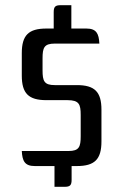

<svg xmlns="http://www.w3.org/2000/svg" viewBox="-20 -720 475 740"><path d="M190 -80V0H229C250 0 256 -6 256 -27V-80H276C345 -80 371 -106 371 -175V-297C371 -366 345 -392 276 -392H191C150 -392 144 -408 144 -449V-495C144 -536 150 -552 191 -552H363C361 -590 352 -610 313 -610H255V-700H214C193 -700 187 -694 187 -673V-610H159C90 -610 64 -584 64 -515V-429C64 -360 90 -334 159 -334H240C285 -334 291 -318 291 -277V-195C291 -154 285 -138 244 -138H64C66 -100 75 -80 114 -80Z"/></svg>

Font: Rationale One
Style: Regular
Weight: 400
Designer: Cyreal (www.cyreal.org)
Foundry: Cyreal (www.cyreal.org)
Version: Version 1.001